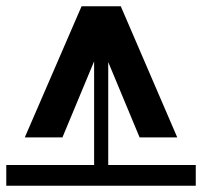

<svg xmlns="http://www.w3.org/2000/svg" viewBox="-22 -579 644 612"><path d="M57 -141 238 -559H363L543 -141H423L266 -518H334L177 -141ZM-2 13V-53H602V13ZM278 0V-458H323V0Z"/></svg>

Font: Montserrat Underline Thin
Style: Bold
Weight: 700
Version: Version 9.000